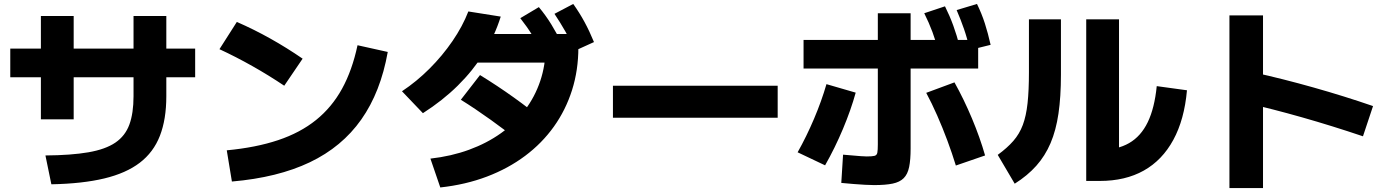

<svg xmlns="http://www.w3.org/2000/svg" viewBox="-20 -875 7040 972"><path d="M210 -88Q341 -89 427.5 -104Q514 -119 564 -153Q614 -187 635 -244.5Q656 -302 656 -388V-794H822V-388Q822 -271 789.5 -187.5Q757 -104 687.5 -51Q618 2 507.5 28.5Q397 55 240 58ZM187 -271V-794H353V-271ZM32 -484V-629H968V-484Z M1128 -114Q1276 -128 1388 -165.5Q1500 -203 1580 -267.5Q1660 -332 1711.5 -425.5Q1763 -519 1790 -646L1943 -612Q1907 -409 1809 -270Q1711 -131 1548.5 -53.5Q1386 24 1154 44ZM1419 -441Q1340 -494 1257.5 -540.5Q1175 -587 1091 -626L1179 -764Q1266 -726 1349 -679.5Q1432 -633 1512 -578Z M2159 -72Q2265 -84 2355 -117Q2445 -150 2516.5 -201Q2588 -252 2638 -318.5Q2688 -385 2715 -465Q2742 -545 2742 -635L2810 -558H2333V-703H2908V-635Q2908 -520 2876 -419Q2844 -318 2784 -234Q2724 -150 2638.5 -86Q2553 -22 2445 19Q2337 60 2209 74ZM2015 -413Q2089 -462 2154.5 -527.5Q2220 -593 2271 -667.5Q2322 -742 2351 -817L2515 -791Q2484 -692 2429 -604.5Q2374 -517 2297.5 -441.5Q2221 -366 2121 -302ZM2640 -136Q2546 -210 2465 -268Q2384 -326 2313 -370L2410 -495Q2498 -441 2580.5 -382Q2663 -323 2738 -261ZM2728 -600Q2701 -654 2674.5 -697Q2648 -740 2614 -783L2708 -839Q2743 -797 2771 -751.5Q2799 -706 2825 -653ZM2890 -618Q2867 -672 2842 -716Q2817 -760 2787 -805L2882 -855Q2914 -810 2939 -764Q2964 -718 2987 -662Z M3083 -279V-441H3917V-279Z M4405 62Q4387 62 4359.5 60.5Q4332 59 4301 56.5Q4270 54 4239 51L4248 -92Q4273 -90 4295.5 -88Q4318 -86 4337 -84.5Q4356 -83 4368 -83Q4395 -83 4407 -86Q4419 -89 4421.5 -102Q4424 -115 4424 -144V-808H4590V-123Q4590 -66 4582.5 -29.5Q4575 7 4555 27Q4535 47 4499 54.5Q4463 62 4405 62ZM4018 -104Q4063 -184 4101 -273.5Q4139 -363 4164 -449L4312 -406Q4288 -319 4247.5 -222.5Q4207 -126 4157 -38ZM4819 -37Q4800 -99 4776 -163.5Q4752 -228 4724.5 -290.5Q4697 -353 4669 -405L4812 -458Q4860 -372 4900.5 -275.5Q4941 -179 4967 -88ZM4048 -528V-673H4932V-528ZM4733 -608Q4718 -666 4700.5 -713Q4683 -760 4659 -808L4764 -843Q4788 -795 4806 -745.5Q4824 -696 4839 -638ZM4890 -622Q4877 -680 4860.5 -727.5Q4844 -775 4823 -824L4926 -855Q4950 -806 4966 -756Q4982 -706 4995 -648Z M5479 41V-777H5645V-31L5548 -116Q5636 -116 5696 -150.5Q5756 -185 5790.5 -256.5Q5825 -328 5836 -439L5989 -418Q5976 -270 5920 -167Q5864 -64 5770.5 -11.5Q5677 41 5548 41ZM5031 -91Q5079 -126 5110 -161.5Q5141 -197 5158 -242.5Q5175 -288 5182 -352.5Q5189 -417 5189 -509V-777H5351V-497Q5351 -385 5338.5 -300Q5326 -215 5298.5 -150.5Q5271 -86 5226.5 -36Q5182 14 5117 55Z M6880 -185Q6723 -238 6571.5 -281Q6420 -324 6287 -354L6329 -508Q6474 -476 6630 -432Q6786 -388 6931 -338ZM6204 77V-797H6374V77Z"/></svg>

Font: M PLUS 2 ExtraBold
Style: Regular
Weight: 800
Version: Version 1.001